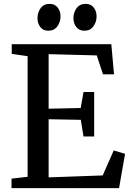

<svg xmlns="http://www.w3.org/2000/svg" viewBox="-20 -971 674 991"><path d="M122.5 -58.5V-681L40.5 -693V-743H554.5L568.5 -587.5H511.5L479.5 -685L231 -691.5V-410L396.5 -413.5L411 -496H466V-266.5H411L397 -352.5L231 -355.5V-55.5L510 -65.5L567 -194.5L625.5 -177L594.5 0H39.5V-49ZM228.5 -812.5Q202.5 -812.5 188 -831.5Q173.5 -850.5 173.5 -877Q173.5 -906 189.5 -928.5Q205.5 -951 236 -951H237Q263 -951 277.8 -932Q292.5 -913 292.5 -887Q292.5 -858 276.2 -835.2Q260 -812.5 229.5 -812.5ZM414.5 -812.5Q388.5 -812.5 373.8 -831.5Q359 -850.5 359 -877Q359 -906 375.2 -928.5Q391.5 -951 422 -951H423Q449 -951 463.8 -932Q478.5 -913 478.5 -887Q478.5 -858 462.2 -835.2Q446 -812.5 415.5 -812.5Z"/></svg>

Font: Merriweather 20pt
Style: Regular
Weight: 400
Version: Version 2.100